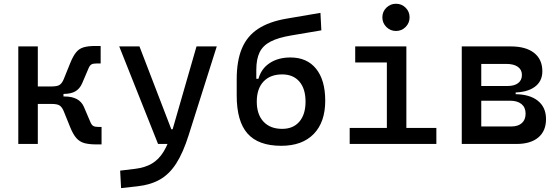

<svg xmlns="http://www.w3.org/2000/svg" viewBox="-20 -764 2970 1019"><path d="M261.7 -265.6 254.4 -305.2Q285.6 -305.2 298.1 -314.7Q310.5 -324.2 318.8 -345.2L352.5 -428.7Q367.7 -466.3 383.8 -486.1Q399.9 -505.9 423.8 -512.9Q447.8 -520 485.8 -520H514.2V-427.2H493.2Q475.1 -427.2 465.8 -422.4Q456.5 -417.5 449.7 -400.9L415.5 -320.8Q403.3 -293 380.1 -279.3Q356.9 -265.6 317.4 -265.6ZM77.1 0V-517.6H180.7V0ZM173.3 -212.4V-305.2H316.9V-212.4ZM490.7 2.4Q452.6 2.4 427.5 -4.6Q402.3 -11.7 385 -31.5Q367.7 -51.3 352.5 -88.9L318.8 -172.4Q310.5 -193.4 298.1 -202.9Q285.6 -212.4 254.4 -212.4L261.7 -252H322.3Q401.4 -252 425.3 -196.8L459.5 -116.7Q466.3 -100.1 475.6 -95.2Q484.9 -90.3 502.9 -90.3H519V2.4Z M622.6 234.4 617.7 141.6 698.7 131.8Q750 125.5 786.4 104Q822.8 82.5 848.6 40.3Q874.5 -2 894 -70.3L1022.9 -517.6H1130.4L981 -45.9Q951.7 46.9 915.3 103.5Q878.9 160.2 829.3 188.5Q779.8 216.8 710.4 224.6ZM818.8 0 612.8 -517.6H720.2L889.2 -78.1H904.8V0Z M1472.7 9.8Q1351.1 9.8 1293.7 -55.2Q1236.3 -120.1 1236.3 -256.8V-343.8Q1236.3 -441.4 1263.9 -507.1Q1291.5 -572.8 1350.1 -611.1Q1408.7 -649.4 1500.5 -665L1680.7 -695.8L1685.5 -603L1527.3 -576.2Q1456.5 -564.5 1415.8 -543.2Q1375 -522 1357.7 -486.1Q1340.3 -450.2 1340.3 -393.6V-345.7H1351.6Q1366.7 -399.9 1411.6 -429.4Q1456.5 -459 1521.5 -459Q1609.4 -459 1657.7 -398.9Q1706.1 -338.9 1706.1 -229.5Q1706.1 -115.7 1645 -53Q1584 9.8 1472.7 9.8ZM1477.5 -80.1Q1536.1 -80.1 1568.8 -118.4Q1601.6 -156.7 1601.6 -224.6Q1601.6 -293 1568.8 -331.1Q1536.1 -369.1 1477.5 -369.1Q1414.1 -369.1 1378.4 -331.1Q1342.8 -293 1342.8 -224.6Q1342.8 -156.7 1378.4 -118.4Q1414.1 -80.1 1477.5 -80.1Z M2033.2 0V-488.3H2136.7V0ZM1835.9 0V-85H2043V0ZM2127 0V-85H2295.9V0ZM1865.2 -432.6V-517.6H2136.7V-432.6ZM2081.5 -599.6Q2051.8 -599.6 2030.5 -620.8Q2009.3 -642.1 2009.3 -671.9Q2009.3 -702.1 2030.5 -723.1Q2051.8 -744.1 2081.5 -744.1Q2111.8 -744.1 2132.8 -723.1Q2153.8 -702.1 2153.8 -671.9Q2153.8 -642.1 2132.8 -620.8Q2111.8 -599.6 2081.5 -599.6Z M2527.3 0V-92.8H2693.4Q2729.5 -92.8 2749.5 -110.6Q2769.5 -128.4 2769.5 -161.1Q2769.5 -193.8 2747.8 -211.7Q2726.1 -229.5 2686.5 -229.5H2517.6V-264.2H2710.9Q2790.5 -264.2 2834.2 -229.5Q2877.9 -194.8 2877.9 -131.8Q2877.9 -68.8 2836.9 -34.4Q2795.9 0 2721.7 0ZM2430.7 0V-517.6H2534.2V0ZM2494.1 -243.2V-291H2716.8V-243.2ZM2517.6 -272.9V-307.6H2673.8Q2710 -307.6 2730 -323Q2750 -338.4 2750 -366.2Q2750 -394 2728.3 -409.4Q2706.5 -424.8 2667 -424.8H2527.3V-517.6H2691.4Q2771 -517.6 2814.7 -483.2Q2858.4 -448.7 2858.4 -385.7Q2858.4 -332 2817.4 -302.5Q2776.4 -272.9 2702.1 -272.9Z"/></svg>

Font: Cascadia Code PL
Style: Regular
Weight: 400
Monospace: yes
Designer: Aaron Bell
Foundry: Saja Typeworks
Version: Version 2102.003